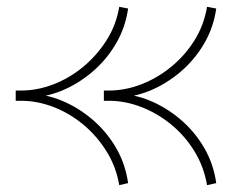

<svg xmlns="http://www.w3.org/2000/svg" viewBox="-20 -524 732 562"><path d="M586 18Q577 -36 549 -81.5Q521 -127 480.5 -160Q440 -193 393 -211Q346 -229 299 -229H284V-259H299Q346 -259 393 -277Q440 -295 480.5 -328Q521 -361 549 -405.5Q577 -450 586 -504L613 -499Q605 -443 577 -395.5Q549 -348 507.5 -313Q466 -278 418.5 -258.5Q371 -239 325 -239V-249Q371 -249 418.5 -229.5Q466 -210 507.5 -175Q549 -140 577 -92.5Q605 -45 613 12ZM329 18Q320 -36 291.5 -81.5Q263 -127 223 -160Q183 -193 136 -211Q89 -229 42 -229H26V-259H42Q89 -259 136 -277Q183 -295 223 -328Q263 -361 291.5 -405.5Q320 -450 329 -504L355 -499Q347 -443 319 -395.5Q291 -348 249.5 -313Q208 -278 160.5 -258.5Q113 -239 67 -239V-249Q113 -249 160.5 -229.5Q208 -210 249.5 -175Q291 -140 319 -92.5Q347 -45 355 12Z"/></svg>

Font: BioRhyme ExtraLight
Style: Regular
Weight: 250
Designer: Aoife Mooney
Foundry: Aoife Mooney Type
Version: Version 1.600;gftools[0.9.33]